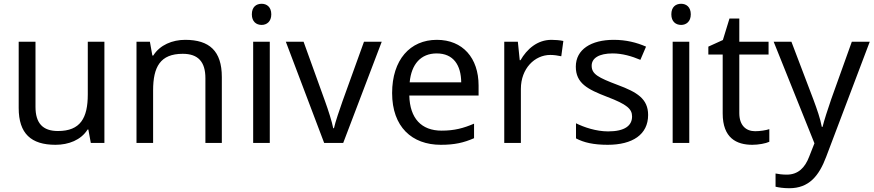

<svg xmlns="http://www.w3.org/2000/svg" viewBox="-20 -757 4627 1017"><path d="M533 -536H445V-257C445 -132 406 -63 287 -63C206 -63 168 -105 168 -191V-536H79V-185C79 -49 145 10 274 10C343 10 409 -15 444 -71H448L461 0H533Z M961 -546C893 -546 827 -519 792 -463H787L774 -536H703V0H791V-278C791 -403 829 -472 948 -472C1030 -472 1068 -429 1068 -343V0H1155V-349C1155 -487 1089 -546 961 -546Z M1366 -737C1337 -737 1314 -720 1314 -681C1314 -643 1337 -625 1366 -625C1393 -625 1417 -643 1417 -681C1417 -720 1393 -737 1366 -737ZM1409 -536H1321V0H1409Z M1697 0H1798L2002 -536H1908L1794 -220C1779 -177 1756 -111 1749 -78H1745C1739 -111 1718 -176 1702 -220L1588 -536H1494Z M2294 -546C2152 -546 2057 -440 2057 -264C2057 -85 2162 10 2315 10C2388 10 2436 -1 2491 -25V-102C2435 -78 2387 -65 2319 -65C2212 -65 2151 -130 2148 -251H2515V-304C2515 -450 2431 -546 2294 -546ZM2293 -474C2382 -474 2422 -412 2423 -321H2150C2159 -417 2209 -474 2293 -474Z M2901 -546C2826 -546 2771 -497 2737 -438H2733L2723 -536H2651V0H2739V-286C2739 -394 2812 -466 2895 -466C2913 -466 2936 -463 2953 -459L2964 -540C2946 -544 2921 -546 2901 -546Z M3413 -148C3413 -234 3354 -269 3252 -307C3149 -346 3114 -364 3114 -409C3114 -449 3153 -474 3225 -474C3277 -474 3327 -459 3372 -440L3402 -510C3352 -532 3296 -546 3231 -546C3111 -546 3030 -495 3030 -404C3030 -316 3092 -284 3196 -244C3301 -204 3328 -180 3328 -140C3328 -92 3290 -61 3201 -61C3138 -61 3073 -83 3031 -104V-24C3072 -2 3124 10 3199 10C3330 10 3413 -44 3413 -148Z M3588 -737C3559 -737 3536 -720 3536 -681C3536 -643 3559 -625 3588 -625C3615 -625 3639 -643 3639 -681C3639 -720 3615 -737 3588 -737ZM3631 -536H3543V0H3631Z M3980 -62C3931 -62 3896 -93 3896 -158V-468H4051V-536H3896V-659H3844L3809 -545L3732 -510V-468H3808V-156C3808 -26 3881 10 3965 10C3997 10 4036 3 4055 -6V-73C4038 -67 4006 -62 3980 -62Z M4078 -536 4294 2 4266 73C4244 131 4208 168 4147 168C4124 168 4102 165 4088 162V232C4105 236 4129 240 4161 240C4265 240 4318 175 4356 74L4587 -536H4492L4383 -232C4364 -177 4345 -118 4337 -85H4333C4325 -129 4308 -177 4288 -231L4172 -536Z"/></svg>

Font: Noto Sans Kayah Li
Style: Regular
Weight: 400
Designer: Monotype Design Team, Sérgio Martins
Foundry: Monotype Imaging Inc.
Version: Version 2.002